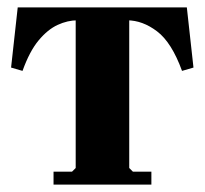

<svg xmlns="http://www.w3.org/2000/svg" viewBox="-20 -500 554 520"><path d="M190 -445Q163 -445 136 -432.5Q109 -420 84.5 -390.5Q60 -361 41 -308L10 -317L28 -480H486L504 -317L473 -308Q445 -385 405.5 -415Q366 -445 324 -445ZM330 -454V-45L340 -35H390V0H125V-35H175L185 -45V-454Z"/></svg>

Font: Brygada 1918
Style: Bold
Weight: 700
Designer: Mateusz Machalski | Borys Kosmynka | Przemek Hoffer
Foundry: NIEPODLEGLA 2018
Version: Version 3.006